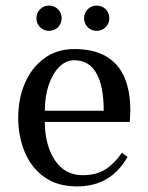

<svg xmlns="http://www.w3.org/2000/svg" viewBox="-20 -655 528 685"><path d="M255 10Q185 10 138.5 -23Q92 -56 68.5 -112Q45 -168 45 -235Q45 -303 69 -358.5Q93 -414 138 -447Q183 -480 245 -480Q313 -480 357.5 -454.5Q402 -429 423.5 -380Q445 -331 445 -260L443 -220H140Q140 -138 175.5 -84Q211 -30 275 -30Q324 -30 356.5 -51Q389 -72 415 -110L435 -95Q413 -57 385.5 -34Q358 -11 325.5 -0.5Q293 10 255 10ZM140 -260H350Q350 -347 324 -393.5Q298 -440 245 -440Q215 -440 191.5 -416.5Q168 -393 154 -352.5Q140 -312 140 -260ZM325 -545Q306 -545 293 -558Q280 -571 280 -590Q280 -609 293 -622Q306 -635 325 -635Q344 -635 357 -622Q370 -609 370 -590Q370 -571 357 -558Q344 -545 325 -545ZM155 -545Q136 -545 123 -558Q110 -571 110 -590Q110 -609 123 -622Q136 -635 155 -635Q174 -635 187 -622Q200 -609 200 -590Q200 -571 187 -558Q174 -545 155 -545Z"/></svg>

Font: El Messiri
Style: Regular
Weight: 400
Designer: Mohamed Gaber
Foundry: Kief Type Foundry
Version: Version 2.020